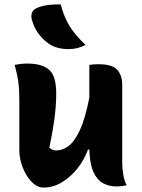

<svg xmlns="http://www.w3.org/2000/svg" viewBox="-20 -834 640 864"><path d="M104 -548Q168 -548 200.5 -520.5Q233 -493 233 -413Q233 -358 224.5 -296Q216 -234 202 -169Q217 -157 233 -157Q260 -157 287 -176Q314 -195 338.5 -246.5Q363 -298 382 -394V-542Q396 -544 404.5 -544.5Q413 -545 424 -545Q486 -545 508 -519.5Q530 -494 530 -453V-101Q530 -76 535 -47Q540 -18 550 0Q539 2 527.5 3.5Q516 5 505 5Q470 5 443 -10Q416 -25 400 -61Q384 -97 382 -161H376Q358 -112 326.5 -73.5Q295 -35 256.5 -12.5Q218 10 176 10Q147 10 122 -16Q97 -42 82 -81Q67 -120 67 -158V-383Q67 -431 62.5 -464.5Q58 -498 46 -542Q61 -545 74.5 -546.5Q88 -548 104 -548ZM253 -814Q269 -755 294 -715Q319 -675 365 -632Q331 -613 289 -613Q237 -613 203 -635Q177 -652 155 -680Q133 -708 123 -747Q119 -762 123.5 -775.5Q128 -789 142 -796Q161 -806 190 -810.5Q219 -815 253 -814Z"/></svg>

Font: Recursive Mn Csl St XBd
Style: Regular
Weight: 800
Monospace: yes
Version: Version 1.079;hotconv 1.0.112;makeotfexe 2.5.65598; ttfautoh